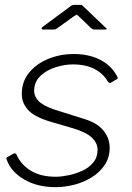

<svg xmlns="http://www.w3.org/2000/svg" viewBox="-20 -763 544 793"><path d="M209 10Q134 10 79.5 -22Q25 -54 8 -103Q4 -111 10 -114L37 -129Q40 -131 43 -129.5Q46 -128 48 -125Q67 -82 108 -57.5Q149 -33 210 -33Q233 -33 262.5 -39Q292 -45 319.5 -57.5Q347 -70 365 -91.5Q383 -113 383 -145Q383 -172 359.5 -194.5Q336 -217 282 -233L183 -262Q119 -282 94.5 -310.5Q70 -339 70 -374Q70 -427 101 -464Q132 -501 181 -520.5Q230 -540 284 -540Q348 -540 395 -515.5Q442 -491 465 -445Q467 -442 466 -439.5Q465 -437 461 -435L437 -421Q434 -420 431.5 -421Q429 -422 426 -425Q407 -459 370.5 -478Q334 -497 281 -497Q248 -497 210.5 -485.5Q173 -474 147 -449.5Q121 -425 121 -387Q121 -366 138 -347Q155 -328 203 -311L330 -271Q382 -255 407.5 -223.5Q433 -192 433 -153Q433 -113 413 -82.5Q393 -52 359.5 -31Q326 -10 286.5 0Q247 10 209 10ZM355 -648 304 -697Q297 -703 295.5 -702Q294 -701 284 -695L216 -646Q210 -642 207.5 -641.5Q205 -641 199 -641H158Q153 -641 152 -644.5Q151 -648 156 -652L267 -734Q273 -739 277.5 -741Q282 -743 290 -743H312Q319 -743 322 -739Q325 -735 328 -733L415 -650Q421 -646 420.5 -643.5Q420 -641 414 -641H369Q365 -641 362 -643Q359 -645 355 -648Z"/></svg>

Font: Libre Franklin ExtraLight
Style: Italic
Weight: 250
Italic angle: -8°
Designer: Pablo Impallari, Rodrigo Fuenzalida, Nhung Nguyen
Foundry: Impallari Type
Version: Version 3.000